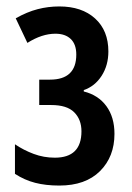

<svg xmlns="http://www.w3.org/2000/svg" viewBox="-20 -572 415 602"><path d="M166 -551.8Q236.8 -551.8 278.3 -513.9Q319.8 -476.1 319.8 -410.6Q319.8 -367.2 298.6 -334.2Q277.3 -301.3 242.7 -289.6V-285.2Q288.1 -273.9 313.5 -239.3Q338.9 -204.6 338.9 -152.3Q338.9 -80.6 293.5 -35.4Q248 9.8 166 9.8Q123.5 9.8 90.3 1.2Q57.1 -7.3 26.9 -26.9V-119.6Q54.2 -101.1 85.7 -89.4Q117.2 -77.6 151.9 -77.6Q235.4 -77.6 235.4 -160.2Q235.4 -197.3 212.6 -220Q189.9 -242.7 140.6 -242.7H103V-322.3H136.7Q219.2 -322.3 219.2 -400.9Q219.2 -433.1 201.9 -449.7Q184.6 -466.3 153.8 -466.3Q111.3 -466.3 65.9 -437.5L29.3 -514.6Q64.9 -534.7 97.9 -543.2Q130.9 -551.8 166 -551.8Z"/></svg>

Font: Open Sans Condensed SemiBold
Style: Regular
Weight: 600
Width: 3
Designer: Monotype Design Team
Foundry: Monotype Imaging Inc.
Version: Version 3.000; ttfautohint (v1.8.4)